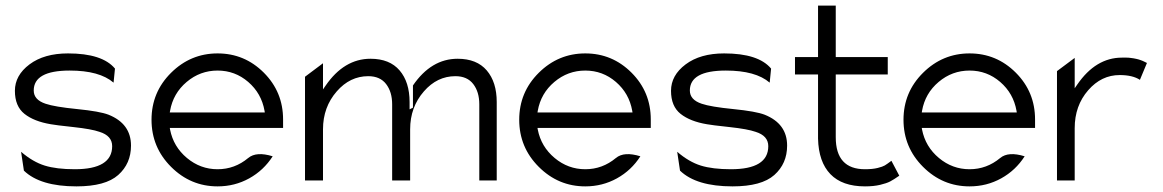

<svg xmlns="http://www.w3.org/2000/svg" viewBox="-20 -652 4136 683"><path d="M161 -210Q101 -220 67 -247Q33 -274 33 -329Q33 -384 85 -423Q137 -462 222 -462Q344 -462 389 -408L384 -358Q334 -401 228 -401Q100 -401 100 -330Q100 -297 142 -283Q174 -272 254.5 -264Q335 -256 366 -244Q446 -212 446 -134Q446 -70 400.5 -29.5Q355 11 252 11Q123 11 65 -45L55 -112Q97 -76 139 -63Q181 -50 246 -50Q379 -50 379 -132Q379 -169 334 -183Q306 -193 241 -200Q176 -207 161 -210Z M754 11Q658 11 588.5 -58.5Q519 -128 519 -226Q519 -324 588.5 -393Q658 -462 754 -462Q850 -462 918.5 -393.5Q987 -325 987 -227V-197H584L585 -191Q597 -130 645 -90Q693 -50 754 -50Q815 -50 863 -90Q892 -114 950 -96Q918 -46 866.5 -17.5Q815 11 754 11ZM585 -258 584 -252H922L921 -258Q910 -320 863 -360.5Q816 -401 754 -401Q692 -401 644 -360.5Q596 -320 585 -258Z M1129 -10H1065V-379L1129 -427V-334L1138 -347Q1204 -443 1298 -443Q1366 -443 1401.5 -401.5Q1437 -360 1437 -289V-263L1449 -269V-348Q1514 -443 1608 -443Q1676 -443 1711.5 -401.5Q1747 -360 1747 -289V-10H1685V-281Q1685 -325 1663.5 -353Q1642 -381 1600 -381Q1535 -381 1488 -327Q1439 -271 1439 -192V-10H1375V-281Q1375 -325 1353.5 -353Q1332 -381 1290 -381Q1225 -381 1178 -327Q1129 -271 1129 -192Z M2062 11Q1966 11 1896.5 -58.5Q1827 -128 1827 -226Q1827 -324 1896.5 -393Q1966 -462 2062 -462Q2158 -462 2226.5 -393.5Q2295 -325 2295 -227V-197H1892L1893 -191Q1905 -130 1953 -90Q2001 -50 2062 -50Q2123 -50 2171 -90Q2200 -114 2258 -96Q2226 -46 2174.5 -17.5Q2123 11 2062 11ZM1893 -258 1892 -252H2230L2229 -258Q2218 -320 2171 -360.5Q2124 -401 2062 -401Q2000 -401 1952 -360.5Q1904 -320 1893 -258Z M2495 -210Q2435 -220 2401 -247Q2367 -274 2367 -329Q2367 -384 2419 -423Q2471 -462 2556 -462Q2678 -462 2723 -408L2718 -358Q2668 -401 2562 -401Q2434 -401 2434 -330Q2434 -297 2476 -283Q2508 -272 2588.5 -264Q2669 -256 2700 -244Q2780 -212 2780 -134Q2780 -70 2734.5 -29.5Q2689 11 2586 11Q2457 11 2399 -45L2389 -112Q2431 -76 2473 -63Q2515 -50 2580 -50Q2713 -50 2713 -132Q2713 -169 2668 -183Q2640 -193 2575 -200Q2510 -207 2495 -210Z M2890 -387H2808V-449H2890V-632H2953V-449H3138V-387H2953V-164Q2953 -50 3057 -50Q3084 -50 3102 -54.5Q3120 -59 3127.5 -63.5Q3135 -68 3151 -80L3179 -27Q3159 -13 3146.5 -6.5Q3134 0 3111 5.5Q3088 11 3057 11Q2976 11 2934 -32.5Q2892 -76 2890 -159Z M3429 11Q3333 11 3263.5 -58.5Q3194 -128 3194 -226Q3194 -324 3263.5 -393Q3333 -462 3429 -462Q3525 -462 3593.5 -393.5Q3662 -325 3662 -227V-197H3259L3260 -191Q3272 -130 3320 -90Q3368 -50 3429 -50Q3490 -50 3538 -90Q3567 -114 3625 -96Q3593 -46 3541.5 -17.5Q3490 11 3429 11ZM3260 -258 3259 -252H3597L3596 -258Q3585 -320 3538 -360.5Q3491 -401 3429 -401Q3367 -401 3319 -360.5Q3271 -320 3260 -258Z M3803 -10H3740V-399L3803 -446V-338L3812 -351Q3878 -447 3971 -447Q3980 -447 3987.5 -447Q3995 -447 4001.5 -446Q4008 -445 4012.5 -444.5Q4017 -444 4022.5 -442.5Q4028 -441 4030.5 -440.5Q4033 -440 4038 -438Q4043 -436 4044.5 -435.5Q4046 -435 4052 -432Q4058 -429 4060 -428L4035 -368Q4009 -385 3963 -385Q3898 -385 3851 -331Q3803 -276 3803 -196Z"/></svg>

Font: Charger Pro
Style: Lit
Weight: 300
Designer: Jasper
Foundry: Cannot Into Space Fonts
Version: Version 1.09